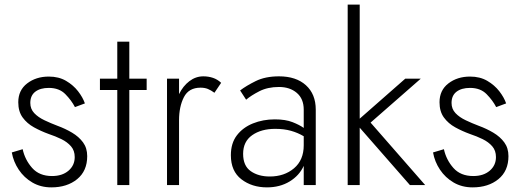

<svg xmlns="http://www.w3.org/2000/svg" viewBox="-20 -800 2264 830"><path d="M78 -155 31 -141Q38 -101 61 -66.5Q84 -32 120 -11Q156 10 202 10Q270 10 313.5 -25.5Q357 -61 357 -125Q357 -160 339 -184.5Q321 -209 291.5 -226.5Q262 -244 229 -256Q200 -267 172.5 -280Q145 -293 128 -311Q111 -329 111 -355Q111 -387 132.5 -403.5Q154 -420 191 -420Q236 -420 262.5 -393Q289 -366 304 -337L347 -353Q338 -379 317.5 -405.5Q297 -432 265.5 -450.5Q234 -469 191 -469Q136 -469 97.5 -439.5Q59 -410 59 -358Q59 -318 78 -292Q97 -266 127 -249.5Q157 -233 190 -221Q220 -211 245.5 -198.5Q271 -186 287 -167.5Q303 -149 303 -121Q303 -85 276 -62Q249 -39 205 -39Q150 -39 119 -74Q88 -109 78 -155Z M487 -620V-460H412V-411H487V0H539V-411H614V-460H539V-620Z M907 -399 936 -442Q920 -457 900.5 -463.5Q881 -470 859 -470Q826 -470 798.5 -449Q771 -428 754 -393V-460H702V0H754V-280Q754 -339 775 -380Q796 -421 847 -421Q865 -421 878.5 -415.5Q892 -410 907 -399Z M1031 -135Q1031 -188 1070 -215.5Q1109 -243 1170 -243Q1208 -243 1238 -234.5Q1268 -226 1293 -211V-172Q1293 -108 1251 -72.5Q1209 -37 1146 -37Q1097 -37 1064 -60Q1031 -83 1031 -135ZM1044 -369Q1065 -387 1101 -405.5Q1137 -424 1186 -424Q1233 -424 1263 -398.5Q1293 -373 1293 -326V-247Q1275 -260 1244.5 -272Q1214 -284 1168 -284Q1117 -284 1073.5 -266.5Q1030 -249 1004 -215Q978 -181 978 -129Q978 -60 1023.5 -25Q1069 10 1134 10Q1190 10 1232 -15.5Q1274 -41 1293 -83V0H1345V-326Q1345 -393 1302.5 -431.5Q1260 -470 1186 -470Q1127 -470 1085.5 -449.5Q1044 -429 1018 -409Z M1732 -460 1535 -287V-780H1483V0H1535V-248L1752 0H1818L1582 -270L1799 -460Z M1899 -155 1852 -141Q1859 -101 1882 -66.5Q1905 -32 1941 -11Q1977 10 2023 10Q2091 10 2134.5 -25.5Q2178 -61 2178 -125Q2178 -160 2160 -184.5Q2142 -209 2112.5 -226.5Q2083 -244 2050 -256Q2021 -267 1993.5 -280Q1966 -293 1949 -311Q1932 -329 1932 -355Q1932 -387 1953.5 -403.5Q1975 -420 2012 -420Q2057 -420 2083.5 -393Q2110 -366 2125 -337L2168 -353Q2159 -379 2138.5 -405.5Q2118 -432 2086.5 -450.5Q2055 -469 2012 -469Q1957 -469 1918.5 -439.5Q1880 -410 1880 -358Q1880 -318 1899 -292Q1918 -266 1948 -249.5Q1978 -233 2011 -221Q2041 -211 2066.5 -198.5Q2092 -186 2108 -167.5Q2124 -149 2124 -121Q2124 -85 2097 -62Q2070 -39 2026 -39Q1971 -39 1940 -74Q1909 -109 1899 -155Z"/></svg>

Font: Jost-300-LightPL
Style: Regular
Weight: 300
Version: Version 3.300; ttfautohint (v0.97) -l 8 -r 50 -G 200 -x 14 -